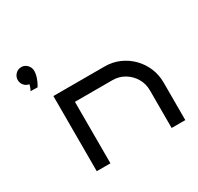

<svg xmlns="http://www.w3.org/2000/svg" viewBox="-168 -1014 1257 1217"><g transform="rotate(-30 460.0 -405.5)"><path d="M184 -748Q183 -722 174.5 -699Q166 -676 158 -662Q150 -648 150 -648L99 -649Q99 -649 105 -660.5Q111 -672 115 -691Q93 -694 78.5 -711Q64 -728 64 -751Q64 -775 81.5 -793Q99 -811 124 -811Q149 -811 166.5 -792.5Q184 -774 184 -748ZM309 0H209V-550H584Q641 -550 690.5 -528.5Q740 -507 777.5 -469Q815 -431 836 -381.5Q857 -332 857 -275V0H757V-275Q757 -323 734 -362.5Q711 -402 671.5 -426Q632 -450 584 -450H309Z"/></g></svg>

Font: Bruno Ace
Style: Regular
Weight: 400
Version: Version 1.100; ttfautohint (v1.8.4.7-5d5b);gftools[0.9.27]